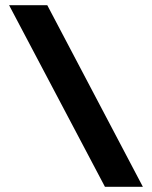

<svg xmlns="http://www.w3.org/2000/svg" viewBox="-20 -720 586 740"><path d="M15 -700 384.5 0H530.7L162.2 -700Z"/></svg>

Font: Jost* Book
Style: Regular
Weight: 400
Version: Version 3.000